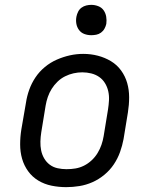

<svg xmlns="http://www.w3.org/2000/svg" viewBox="-20 -763 640 791"><path d="M253 8Q222 8 192.5 2Q163 -4 138 -19Q113 -34 96 -57.5Q79 -81 71 -109Q63 -137 63 -168Q63 -199 68 -230L87 -340Q91 -367 100.5 -393.5Q110 -420 126 -444Q142 -468 165 -487Q188 -506 214.5 -517.5Q241 -529 268 -535Q295 -541 323 -541Q354 -541 383 -533.5Q412 -526 437 -511Q462 -496 479 -472.5Q496 -449 504 -421Q512 -393 512 -362Q512 -331 507 -300L489 -190Q484 -163 474.5 -136.5Q465 -110 449 -86Q433 -62 410 -43Q387 -24 361 -12.5Q335 -1 307.5 3.5Q280 8 253 8ZM254 -66Q273 -66 291 -69Q309 -72 326 -80.5Q343 -89 357.5 -102.5Q372 -116 382 -132.5Q392 -149 398 -166.5Q404 -184 407 -202L425 -312Q428 -331 429 -350Q430 -369 426 -387Q422 -405 412.5 -420.5Q403 -436 388.5 -446Q374 -456 356 -460.5Q338 -465 319 -465Q301 -465 283 -461Q265 -457 248 -448.5Q231 -440 217 -426.5Q203 -413 193 -397Q183 -381 177 -363.5Q171 -346 168 -328L150 -218Q147 -199 146.5 -180Q146 -161 149.5 -143.5Q153 -126 162 -110.5Q171 -95 185 -84.5Q199 -74 217 -70Q235 -66 254 -66ZM356 -618Q341 -618 327.5 -623Q314 -628 305.5 -639.5Q297 -651 294.5 -665.5Q292 -680 295 -695Q297 -705 302 -715Q307 -725 316 -731.5Q325 -738 335.5 -740.5Q346 -743 356 -743Q371 -743 385 -737.5Q399 -732 407 -720.5Q415 -709 417.5 -694.5Q420 -680 418 -665Q416 -655 410.5 -645Q405 -635 396 -628.5Q387 -622 376.5 -620Q366 -618 356 -618Z"/></svg>

Font: Iosevka Curly Slab Extended
Style: Italic
Weight: 400
Width: 7
Italic angle: -9°
Monospace: yes
Designer: Belleve Invis
Foundry: Belleve Invis
Version: Version 11.1.0; ttfautohint (v1.8.3)